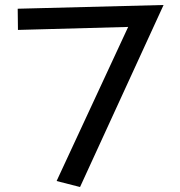

<svg xmlns="http://www.w3.org/2000/svg" viewBox="-20 -723 720 770"><path d="M494 -615 52 -603 51 -688 636 -703 301 27 207 3Z"/></svg>

Font: Stick
Style: Regular
Weight: 400
Designer: Fontworks Inc.
Foundry: Fontworks Inc.
Version: Version 1.100